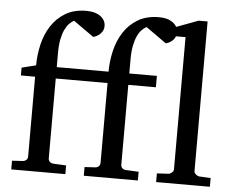

<svg xmlns="http://www.w3.org/2000/svg" viewBox="-52 -799 1053 860"><g transform="rotate(5 474.5 -368.5)"><path d="M680.2 0V-39.1L732.9 -42Q740.7 -43 747.8 -49.6Q754.9 -56.2 754.9 -63V-658.2H711.9Q708 -648.4 701.7 -641.8Q695.3 -635.3 688.7 -631.1Q682.1 -627 676.5 -625.2Q670.9 -623.5 668.9 -623L577.1 -688Q565.9 -682.1 555.4 -671.4Q544.9 -660.6 536.6 -642.6Q528.3 -624.5 523.2 -598.9Q518.1 -573.2 518.1 -538.1V-474.1H642.1V-422.9H518.1V-64Q518.1 -54.7 523.9 -48.8Q529.8 -43 539.1 -42L598.1 -39.1V0H355V-39.1L403.8 -42Q413.1 -43 418.9 -48.8Q424.8 -54.7 424.8 -64V-422.9H191.9V-64Q191.9 -54.7 198 -48.8Q204.1 -43 212.9 -42L272 -39.1V0H28.8V-39.1L78.1 -42Q86.9 -43 93 -48.8Q99.1 -54.7 99.1 -64V-422.9H35.2V-458L99.1 -474.1Q99.1 -521 110.1 -567.9Q121.1 -614.7 145.3 -652.3Q169.4 -689.9 208.3 -713.4Q247.1 -736.8 303.2 -736.8Q324.2 -736.8 340.3 -731.9Q356.4 -727.1 367.4 -718.5Q378.4 -710 383.8 -699.2Q389.2 -688.5 389.2 -676.8Q389.2 -661.6 382.8 -651.6Q376.5 -641.6 368.4 -635.5Q360.4 -629.4 352.8 -626.5Q345.2 -623.5 342.8 -623L251 -688Q240.2 -682.1 229.7 -671.4Q219.2 -660.6 210.7 -642.6Q202.1 -624.5 197 -598.9Q191.9 -573.2 191.9 -538.1V-474.1H424.8Q424.8 -521 435.8 -567.9Q446.8 -614.7 470.9 -652.3Q495.1 -689.9 534.2 -713.4Q573.2 -736.8 628.9 -736.8Q661.1 -736.8 680.9 -726.3Q700.7 -715.8 709 -700.2L807.1 -736.8H847.2V-63Q847.2 -56.2 854.7 -49.6Q862.3 -43 869.1 -42L921.9 -39.1V0Z"/></g></svg>

Font: Charis SIL Am
Style: Regular
Weight: 400
Foundry: SIL International
Version: Version 5.000